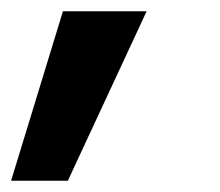

<svg xmlns="http://www.w3.org/2000/svg" viewBox="-56 -131 396 345"><path d="M-36.1 193.8 57.1 -110.8H207.5L65.9 193.8Z"/></svg>

Font: Inter Tight
Style: Bold Italic
Weight: 700
Italic angle: -9.39999°
Designer: Rasmus Andersson
Foundry: rsms
Version: Version 3.004